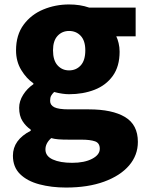

<svg xmlns="http://www.w3.org/2000/svg" viewBox="-20 -603 656 862"><path d="M276 239Q211 239 156.5 224.5Q102 210 70 178.5Q38 147 38 96Q38 25 118 -16V-21Q96 -36 81 -59.5Q66 -83 66 -119Q66 -149 84 -177.5Q102 -206 130 -225V-229Q99 -250 75.5 -288.5Q52 -327 52 -377Q52 -446 86 -492Q120 -538 174.5 -560.5Q229 -583 290 -583Q340 -583 380 -569H589V-440H502Q508 -428 512.5 -409.5Q517 -391 517 -371Q517 -305 486.5 -262.5Q456 -220 404.5 -200Q353 -180 290 -180Q276 -180 259 -182.5Q242 -185 223 -190Q214 -181 209.5 -173Q205 -165 205 -150Q205 -131 224 -121.5Q243 -112 289 -112H379Q484 -112 541.5 -77.5Q599 -43 599 34Q599 94 559.5 140Q520 186 447.5 212.5Q375 239 276 239ZM290 -287Q322 -287 342.5 -309.5Q363 -332 363 -377Q363 -420 342.5 -442Q322 -464 290 -464Q259 -464 238.5 -442Q218 -420 218 -377Q218 -332 238.5 -309.5Q259 -287 290 -287ZM304 128Q359 128 393.5 110Q428 92 428 65Q428 39 406.5 31.5Q385 24 345 24H291Q260 24 242 22.5Q224 21 210 17Q184 40 184 68Q184 98 217 113Q250 128 304 128Z"/></svg>

Font: Source Han Sans TC Heavy
Style: Regular
Weight: 900
Designer: Ryoko NISHIZUKA Ë•øÂ°öÊ∂ºÂ≠ê (kana, bopomofo & ideographs); Paul D. Hunt (Latin, Greek & Cyrillic); Sandoll Communicatio
Foundry: Adobe
Version: Version 2.004;hotconv 1.0.118;makeotfexe 2.5.65603